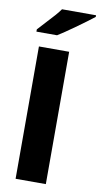

<svg xmlns="http://www.w3.org/2000/svg" viewBox="-101 -975 534 1020"><g transform="rotate(10 165.5 -465.0)"><path d="M331.1 -929.7V-920.9Q293.9 -891.6 234.6 -849.4Q175.3 -807.1 145.5 -789.1H34.2V-801.3Q103 -875.5 119.4 -894.3Q135.7 -913.1 147.5 -929.7ZM224.1 0H61V-713.9H224.1Z"/></g></svg>

Font: Open Sans Hebrew Condensed Extra Bold
Style: Regular
Weight: 800
Width: 3
Foundry: Ascender Corporation, Yanek Iontef
Version: Version 2.001;PS 002.001;hotconv 1.0.70;makeotf.lib2.5.58329